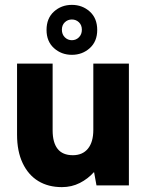

<svg xmlns="http://www.w3.org/2000/svg" viewBox="-20 -761 604 788"><path d="M379 -638Q379 -591 348.5 -563.5Q318 -536 275 -536Q232 -536 201.5 -563.5Q171 -591 171 -638Q171 -686 201.5 -713.5Q232 -741 275 -741Q318 -741 348.5 -713.5Q379 -686 379 -638ZM316 -639Q316 -658 304 -669.5Q292 -681 275 -681Q258 -681 246 -669.5Q234 -658 234 -639Q234 -620 246 -608Q258 -596 275 -596Q292 -596 304 -608Q316 -620 316 -639ZM509 0H376L366 -55Q341 -27 307.5 -10Q274 7 234 7Q178 7 137 -18Q96 -43 73 -91.5Q50 -140 50 -208V-500H196V-226Q196 -176 216.5 -150Q237 -124 279 -124Q319 -124 341 -151Q363 -178 363 -228V-500H509Z"/></svg>

Font: Albert Sans ExtraBold
Style: Regular
Weight: 800
Designer: Andreas Rasmussen
Foundry: a.Foundry
Version: Version 1.025